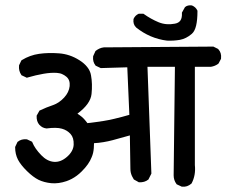

<svg xmlns="http://www.w3.org/2000/svg" viewBox="-20 -746 854 724"><path d="M664.6 -42.5 647.9 -50.3 646.5 -50.8 645.5 -52.2Q634.8 -66.4 634.8 -85L639.6 -494.1H536.1L550.8 -92.8V-91.3L550.3 -90.3L540.5 -70.8L540 -69.3L539.1 -68.8Q525.4 -57.6 504.4 -58.6H503.4L502 -59.6L486.3 -68.4L485.4 -68.8L484.4 -69.8Q480.5 -75.7 477.5 -82.3Q474.6 -88.9 473.1 -95.5Q471.7 -102.1 471.7 -109.4L469.7 -235.4Q436.5 -226.6 404.3 -217.3Q387.7 -212.9 369.9 -210Q352.1 -207 334.5 -206.1Q334.5 -196.3 333.7 -187.3Q333 -178.2 331.1 -169.7Q329.1 -161.1 325.7 -153.3Q315.4 -126.5 288.1 -99.6Q279.3 -90.8 269.8 -83.7Q260.3 -76.7 250.5 -71.5Q240.7 -66.4 231 -63Q200.7 -52.7 173.3 -55.2Q159.7 -56.6 147.7 -59.8Q135.7 -63 125.5 -67.9Q105 -78.1 81.8 -100.8Q58.6 -123.5 47.9 -143.6Q37.1 -164.6 37.1 -190.4V-191.9L37.6 -192.9L45.4 -209.5L45.9 -210.9L46.9 -211.4Q60.5 -222.7 80.6 -220.7H81.5L82.5 -220.2L99.1 -212.4L101.1 -211.4L102.1 -209Q111.3 -186 135.3 -161.1Q157.7 -137.7 183.6 -135.7Q209 -133.8 232.9 -154.8Q256.8 -175.8 257.8 -200.7Q258.8 -226.6 246.1 -240.7Q232.9 -255.4 213.4 -260.7Q192.9 -266.6 156.2 -261.7H155.3H154.8Q150.9 -262.2 147.5 -263.2Q144 -264.2 140.6 -265.9Q137.2 -267.6 134.3 -270Q131.3 -272.5 128.4 -275.4Q117.2 -288.1 118.2 -309.1V-310.1L119.1 -311.5L127.9 -327.1L128.4 -328.6L130.4 -329.6Q154.8 -341.3 179.7 -349.6Q202.6 -357.4 221.7 -377.9Q240.2 -397.9 242.7 -421.4Q243.7 -433.1 240.7 -441.7Q237.8 -450.2 230.5 -456.5Q226.6 -460 222.4 -462.4Q218.3 -464.8 213.9 -466.8Q209.5 -468.8 204.6 -469.7Q199.7 -470.7 194.3 -471.2Q172.4 -472.7 144 -467.8Q115.7 -462.9 83.5 -453.6L81.5 -452.6L79.6 -453.6L63 -461.4L61.5 -461.9L60.5 -463.4Q49.8 -479 51.8 -498.5V-499.5L52.2 -500.5L60.1 -517.1L61 -518.6L62.5 -519.5Q92.8 -538.1 127.4 -543Q162.1 -547.9 202.1 -544.9Q243.2 -542 279.3 -519Q288.6 -513.2 295.9 -506.8Q303.2 -500.5 308.8 -493.4Q314.5 -486.3 318.1 -478.5Q321.8 -470.7 323.2 -461.9Q329.1 -429.7 325.2 -391.6Q321.3 -354 272 -317.4Q276.4 -314.5 280.8 -311.3Q285.2 -308.1 289.1 -304.9Q293 -301.8 296.4 -297.9Q299.8 -293.9 303.2 -290Q306.6 -286.1 309.6 -281.7Q380.9 -290 410.6 -297.9Q439.5 -304.7 467.8 -313L460 -492.2L361.3 -489.3H359.9L358.9 -489.7L342.3 -497.6L340.8 -498L340.3 -499Q329.1 -512.7 331.1 -532.7V-533.7L331.5 -534.7L339.4 -552.2L339.8 -553.2L340.8 -554.2Q347.7 -559.6 355.2 -563Q362.8 -566.4 371.6 -567.4H372.1L783.2 -570.3H784.7L785.6 -569.8L801.3 -562L802.2 -561.5L803.2 -560.5Q815.9 -546.9 813.5 -525.9V-524.4L813 -523.4L804.2 -506.8L803.2 -505.9L802.2 -504.9Q790.5 -496.6 775.4 -494.1H774.9H774.4H714.8V-123.5Q718.8 -85.4 702.6 -54.7L702.1 -54.2L701.2 -53.2Q693.8 -46.9 685.1 -43.9Q676.3 -41 666.5 -42H665.5ZM609.9 -592.8Q593.8 -594.7 578.4 -598.9Q563 -603 547.9 -609.4Q518.6 -622.1 493.7 -642.1H493.2V-642.6Q481 -654.3 483.4 -673.3V-674.3L483.9 -675.3Q489.7 -688 502.4 -693.8L503.4 -694.3H504.9H518.6H520.5L522 -693.4Q548.8 -674.3 578.1 -662.1Q606.9 -650.4 639.2 -656.7Q653.8 -659.2 660.4 -668.9Q667 -678.7 666 -696.8V-698.7L667 -700.2L676.8 -717.8L677.2 -718.8L677.7 -719.2Q682.6 -723.6 689.2 -725.1Q695.8 -726.6 703.1 -725.6H703.6L704.6 -725.1Q718.3 -719.2 724.1 -706.5L724.6 -705.6V-704.1Q724.6 -670.9 719.5 -649.4Q714.4 -627.9 703.1 -618.2Q682.1 -600.1 658.2 -595.7Q635.3 -591.8 610.4 -592.8Z"/></svg>

Font: NaikaiFont
Style: SemiBold
Weight: 600
Version: Version 1.89